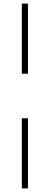

<svg xmlns="http://www.w3.org/2000/svg" viewBox="-20 -828 277 1068"><path d="M101.5 -418V-808H135.5V-418ZM101.5 220V-170H135.5V220Z"/></svg>

Font: Encode Sans SC SemiExpanded Thin
Style: Regular
Weight: 250
Width: 6
Designer: Multiple Designers
Foundry: Impallari Type
Version: Version 3.002